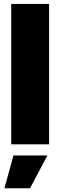

<svg xmlns="http://www.w3.org/2000/svg" viewBox="-20 -748 312 995"><path d="M234.4 -727.5V0H38.1V-727.5ZM2.9 227.5 49.8 57.6H225.6L135.7 227.5Z"/></svg>

Font: Inter Tight Black
Style: Regular
Weight: 900
Designer: Rasmus Andersson
Foundry: rsms
Version: Version 3.004; ttfautohint (v1.8.4.7-5d5b)